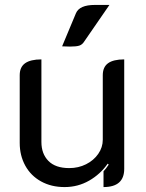

<svg xmlns="http://www.w3.org/2000/svg" viewBox="-20 -750 594 779"><path d="M484 -65Q484 9 400 9V-55Q409 -64 421 -82L417 -86Q387 -43 341.5 -17Q296 9 242 9Q188 9 146.5 -14Q105 -37 82.5 -78Q60 -119 60 -170V-445Q60 -478 82 -493.5Q104 -509 148 -509V-174Q148 -126 176.5 -97Q205 -68 261 -68Q298 -68 329 -83.5Q360 -99 378.5 -125.5Q397 -152 397 -183V-445Q397 -478 418.5 -493.5Q440 -509 484 -509ZM288 -696Q302 -730 365 -730H424L322 -582Q314 -569 302 -565Q290 -561 264 -561L232 -562Z"/></svg>

Font: K2D
Style: Regular
Weight: 400
Version: Version 1.000; ttfautohint (v1.6)